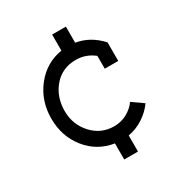

<svg xmlns="http://www.w3.org/2000/svg" viewBox="-159 -706 827 884"><g transform="rotate(-30 254.5 -264.0)"><path d="M318.8 -510.3Q393.1 -498 448.7 -437V-338.4H377V-406.7Q334.5 -440.4 281.2 -440.4Q209 -440.4 164.3 -388.7Q119.6 -336.9 119.6 -260.7Q119.6 -189.9 166.5 -138.4Q213.4 -86.9 283.2 -86.9Q320.3 -86.9 351.8 -104.2Q383.3 -121.6 401.4 -147.9L460 -106.9Q436.5 -73.7 399.7 -49.3Q362.8 -24.9 318.8 -17.1V68.4H245.6V-17.1Q158.2 -30.8 103.5 -99.4Q48.8 -168 48.8 -261.7Q48.8 -356.4 104.2 -426.5Q159.7 -496.6 245.6 -510.3V-595.7H318.8Z"/></g></svg>

Font: Eligible
Style: Regular
Weight: 500
Version: Version 1.1